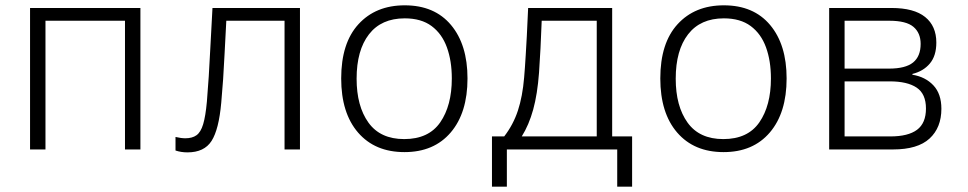

<svg xmlns="http://www.w3.org/2000/svg" viewBox="-20 -562 3640 722"><path d="M93 0V-532H508V0H450V-484H151V0Z M685 11Q661 11 640 4V-47Q661 -42 677 -42Q703 -42 719 -53.5Q735 -65 744 -95Q753 -125 758 -180Q762 -228 765 -275Q768 -322 771 -383Q774 -444 779 -532H1108V0H1050V-484H831Q827 -413 824.5 -360Q822 -307 819 -263.5Q816 -220 812 -176Q803 -75 775.5 -32Q748 11 685 11Z M1501 10Q1390 10 1326.5 -63.5Q1263 -137 1263 -267Q1263 -400 1328 -471Q1393 -542 1502 -542Q1614 -542 1676 -468Q1738 -394 1738 -267Q1738 -138 1675 -64Q1612 10 1501 10ZM1500 -39Q1592 -39 1635.5 -102Q1679 -165 1679 -267Q1679 -333 1660.5 -384Q1642 -435 1603 -464Q1564 -493 1502 -493Q1414 -493 1367.5 -433Q1321 -373 1321 -266Q1321 -163 1365.5 -101Q1410 -39 1500 -39Z M1830 140V-49H1876Q1910 -93 1927.5 -146Q1945 -199 1951 -271Q1953 -290 1954 -309.5Q1955 -329 1957 -356Q1959 -383 1961 -425.5Q1963 -468 1966 -532H2282V-49H2357V140H2301V0H1886V140ZM2007 -289Q2001 -208 1985 -150Q1969 -92 1942 -49H2224V-484H2017Q2015 -430 2012.5 -380.5Q2010 -331 2007 -289Z M2701 10Q2590 10 2526.5 -63.5Q2463 -137 2463 -267Q2463 -400 2528 -471Q2593 -542 2702 -542Q2814 -542 2876 -468Q2938 -394 2938 -267Q2938 -138 2875 -64Q2812 10 2701 10ZM2700 -39Q2792 -39 2835.5 -102Q2879 -165 2879 -267Q2879 -333 2860.5 -384Q2842 -435 2803 -464Q2764 -493 2702 -493Q2614 -493 2567.5 -433Q2521 -373 2521 -266Q2521 -163 2565.5 -101Q2610 -39 2700 -39Z M3098 0V-532H3332Q3417 -532 3459 -498Q3501 -464 3501 -402Q3501 -352 3476.5 -323Q3452 -294 3411 -284V-281Q3460 -273 3490 -241Q3520 -209 3520 -153Q3520 -82 3475.5 -41Q3431 0 3338 0ZM3156 -304H3323Q3385 -304 3413.5 -327Q3442 -350 3442 -397Q3442 -438 3415 -461Q3388 -484 3324 -484H3156ZM3156 -49H3328Q3395 -49 3428.5 -74Q3462 -99 3462 -154Q3462 -209 3427 -232.5Q3392 -256 3326 -256H3156Z"/></svg>

Font: Noto Sans Mono Light
Style: Regular
Weight: 300
Designer: Monotype Design Team
Foundry: Monotype Imaging Inc.
Version: Version 2.014; ttfautohint (v1.8.4.7-5d5b)